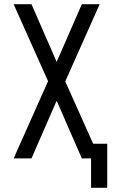

<svg xmlns="http://www.w3.org/2000/svg" viewBox="-20 -755 540 915"><path d="M414 140V0H370L250 -275L130 0H45L209 -368L45 -735H130L250 -460L370 -735H455L291 -367L424 -70H491V140Z"/></svg>

Font: Zed Sans
Style: Regular
Weight: 400
Designer: Belleve Invis
Foundry: Belleve Invis
Version: Version 1.0.0; ttfautohint (v1.8.4)